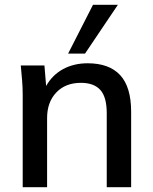

<svg xmlns="http://www.w3.org/2000/svg" viewBox="-20 -775 633 795"><path d="M74 0V-383Q74 -412 71.5 -442.5Q69 -473 66 -504H164L171 -419Q197 -465 241.5 -489Q286 -513 343 -513Q432 -513 477.5 -464Q523 -415 523 -312V0H422V-306Q422 -373 395.5 -402.5Q369 -432 315 -432Q251 -432 213 -392Q175 -352 175 -286V0ZM262 -553 365 -755H468L332 -553Z"/></svg>

Font: Mulish SemiBold
Style: Regular
Weight: 600
Designer: Vernon Adams
Foundry: Vernon Adams
Version: Version 3.603; ttfautohint (v1.8.3)